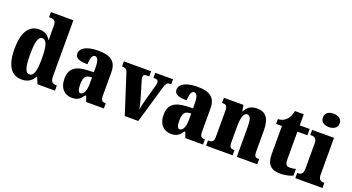

<svg xmlns="http://www.w3.org/2000/svg" viewBox="-51 -1388 3690 2014"><g transform="rotate(20 1793.5 -381.5)"><path d="M215 10C283 10 325 -21 352 -73H357L388 0H583V-58H575C532 -58 512 -75 512 -137V-760H261V-703H269C307 -703 339 -696 339 -642V-590C339 -551 339 -508 341 -478H336C312 -518 277 -548 212 -548C100 -548 34 -460 34 -267C34 -75 100 10 215 10ZM269 -68C225 -68 208 -135 208 -268C208 -400 225 -472 270 -472C323 -472 339 -400 339 -269C339 -136 323 -68 269 -68Z M773 10C836 10 860 -9 900 -62H909L931 0H1129V-58H1125C1085 -58 1073 -74 1073 -128V-381C1073 -506 1005 -550 869 -550C761 -550 670 -519 670 -446C670 -397 715 -377 809 -377C809 -447 827 -485 854 -485C885 -485 900 -449 900 -374V-321L828 -318C698 -313 633 -264 633 -154C633 -42 696 10 773 10ZM843 -66C819 -66 809 -96 809 -151C809 -221 825 -256 874 -261L901 -264V-191C901 -116 878 -66 843 -66Z M1223 -433 1362 0H1513L1632 -408C1648 -464 1661 -479 1683 -479H1706V-536H1508V-479H1526C1553 -479 1563 -465 1563 -450C1563 -430 1559 -417 1553 -395L1498 -195C1491 -169 1487 -140 1482 -114C1478 -146 1471 -178 1459 -218L1403 -406C1399 -419 1395 -433 1395 -449C1395 -468 1404 -479 1431 -479H1461V-536H1157V-479C1198 -479 1211 -470 1223 -433Z M1880 10C1943 10 1967 -9 2007 -62H2016L2038 0H2236V-58H2232C2192 -58 2180 -74 2180 -128V-381C2180 -506 2112 -550 1976 -550C1868 -550 1777 -519 1777 -446C1777 -397 1822 -377 1916 -377C1916 -447 1934 -485 1961 -485C1992 -485 2007 -449 2007 -374V-321L1935 -318C1805 -313 1740 -264 1740 -154C1740 -42 1803 10 1880 10ZM1950 -66C1926 -66 1916 -96 1916 -151C1916 -221 1932 -256 1981 -261L2008 -264V-191C2008 -116 1985 -66 1950 -66Z M2270 0H2566V-58H2563C2524 -58 2507 -67 2507 -122V-305C2507 -384 2521 -457 2565 -457C2604 -457 2613 -408 2613 -323V0H2841V-58H2837C2797 -58 2785 -67 2785 -128V-358C2785 -493 2736 -550 2642 -550C2564 -550 2530 -514 2508 -469H2504L2492 -536H2274V-479H2278C2317 -479 2335 -470 2335 -415V-125C2335 -67 2314 -58 2274 -58H2270Z M3096 10C3169 10 3218 -8 3239 -19V-93C3220 -87 3196 -84 3171 -84C3130 -84 3120 -108 3120 -165V-466H3231V-536H3120V-660H3022C3013 -617 2998 -586 2982 -567C2965 -546 2932 -520 2882 -520V-466H2947V-149C2947 -31 3005 10 3096 10Z M3413 -623C3464 -623 3507 -648 3507 -698C3507 -750 3464 -773 3413 -773C3360 -773 3320 -750 3320 -698C3320 -648 3360 -623 3413 -623ZM3266 0H3569V-58H3559C3526 -58 3503 -73 3503 -128V-536H3259V-479H3276C3307 -479 3332 -463 3332 -412V-131C3332 -74 3309 -58 3276 -58H3266Z"/></g></svg>

Font: Noto Serif Armenian Condensed Black
Style: Regular
Weight: 900
Width: 3
Designer: Monotype Design Team
Foundry: Monotype Imaging Inc.
Version: Version 2.008